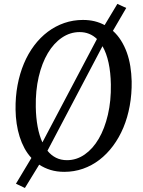

<svg xmlns="http://www.w3.org/2000/svg" viewBox="-20 -854 718 964"><path d="M137.7 -61Q117.7 -82.5 103 -109.6Q88.4 -136.7 78.6 -167.7Q68.8 -198.7 63.7 -232.9Q58.6 -267.1 58.1 -303.2Q57.1 -367.7 68.1 -426.3Q79.1 -484.9 100.1 -534.9Q121.1 -585 151.6 -625.5Q182.1 -666 220.2 -694.6Q258.3 -723.1 302.7 -738.5Q347.2 -753.9 396.5 -753.9Q428.2 -753.9 455.1 -747.3Q481.9 -740.7 505.4 -728L569.3 -834.5L613.8 -814L546.9 -699.2Q570.3 -678.2 587.6 -650.6Q605 -623 616.7 -590.6Q628.4 -558.1 634.3 -521.5Q640.1 -484.9 641.1 -445.8Q642.1 -381.3 631.3 -322.5Q620.6 -263.7 599.4 -213.1Q578.1 -162.6 547.6 -121.6Q517.1 -80.6 479.2 -51.5Q441.4 -22.5 396.7 -6.8Q352.1 8.8 302.7 8.8Q265.1 8.8 233.9 -0.7Q202.6 -10.3 176.8 -27.3L105 89.8L60.1 68.4ZM466.8 -658.2Q430.7 -692.9 379.9 -692.9Q332 -692.9 291 -665Q250 -637.2 220.2 -587.2Q190.4 -537.1 174.3 -468Q158.2 -398.9 159.7 -316.4Q160.6 -263.2 168.9 -218.3Q177.2 -173.3 192.9 -139.2ZM218.3 -97.2Q236.8 -74.2 261.2 -62Q285.6 -49.8 316.4 -49.8Q364.3 -49.8 405.3 -78.4Q446.3 -106.9 475.8 -157.5Q505.4 -208 521.7 -277.8Q538.1 -347.7 536.6 -430.2Q535.6 -490.2 525.1 -538.8Q514.6 -587.4 494.6 -622.1Z"/></svg>

Font: Merriweather
Style: Italic
Weight: 400
Italic angle: -7°
Designer: Eben Sorkin ( eben@eyebytes.com )
Foundry: Eben Sorkin ( eben@eyebytes.com )
Version: Version 1.005; ttfautohint (v0.97) -l 13 -r 13 -G 200 -x 24 